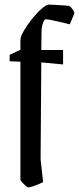

<svg xmlns="http://www.w3.org/2000/svg" viewBox="-20 -666 344 837"><path d="M103 151Q100 151 92 144Q84 137 76.5 129Q69 121 69 118V-397L22 -399V-427L69 -449V-491Q69 -506 84 -532Q99 -558 120 -584Q141 -610 161.5 -628Q182 -646 194 -646Q199 -646 215 -645Q231 -644 250 -643Q269 -642 282 -640Q289 -636 296.5 -625.5Q304 -615 304 -610Q304 -608 300 -597.5Q296 -587 291 -576Q286 -565 284 -560Q273 -563 251.5 -568Q230 -573 209 -577.5Q188 -582 180 -582Q173 -582 167 -564.5Q161 -547 161 -526L160 -448H255V-385L160 -394L157 29L168 128Q143 140 126 145.5Q109 151 103 151Z"/></svg>

Font: Grenze Gotisch
Style: Regular
Weight: 400
Designer: Renata Polastri
Foundry: Omnibus-Type
Version: Version 1.001